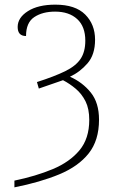

<svg xmlns="http://www.w3.org/2000/svg" viewBox="-20 -566 488 826"><path d="M42 211Q134 192 207 161.5Q280 131 322 80.5Q364 30 364 -50Q364 -98 348 -130Q332 -162 306 -184Q280 -206 251 -221L147 -185L139 -213Q214 -237 260 -259.5Q306 -282 326.5 -312.5Q347 -343 347 -391Q347 -452 312 -484Q277 -516 217 -516Q163 -516 127.5 -492.5Q92 -469 92 -411Q56 -411 56 -450Q56 -490 100 -518Q144 -546 218 -546Q304 -546 346.5 -503.5Q389 -461 389 -395Q389 -331 356.5 -293.5Q324 -256 281 -236Q335 -212 370.5 -168Q406 -124 406 -51Q406 38 361.5 94Q317 150 235 184Q153 218 42 240Z"/></svg>

Font: Noto Serif ExtraLight
Style: Regular
Weight: 200
Designer: Monotype Design Team
Foundry: Monotype Imaging Inc.
Version: Version 2.015; ttfautohint (v1.8.4.7-5d5b)